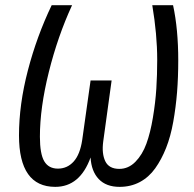

<svg xmlns="http://www.w3.org/2000/svg" viewBox="-20 -708 746 740"><path d="M192.9 12.2Q53.2 12.2 53.2 -186Q53.2 -305.2 87.4 -436.5Q121.6 -567.9 179.2 -688H257.8Q202.6 -568.4 168.2 -430.4Q133.8 -292.5 133.8 -181.2Q133.8 -114.7 150.6 -86.4Q167.5 -58.1 203.1 -58.1Q239.3 -58.1 263.9 -85.4Q288.6 -112.8 296.9 -168.9L329.1 -397.9H410.2L377.9 -163.1Q371.6 -116.2 385.7 -86.7Q399.9 -57.1 439.9 -57.1Q475.1 -57.1 502 -84.5Q528.8 -111.8 544.2 -154.1Q559.6 -196.3 569.3 -254.6Q579.1 -313 582.5 -366.2Q585.9 -419.4 585.9 -478Q585.9 -574.7 566.9 -688H647Q667 -595.7 667 -475.1Q667 -410.2 662.4 -352.3Q657.7 -294.4 647.7 -238.3Q637.7 -182.1 620.1 -137.7Q602.5 -93.3 578.1 -59.1Q553.7 -24.9 518.8 -6.3Q483.9 12.2 440.9 12.2Q389.2 12.2 360.6 -17.8Q332 -47.9 329.1 -101.1Q288.1 12.2 192.9 12.2Z"/></svg>

Font: Fira Sans Compressed Book
Style: Italic
Weight: 350
Width: 3
Italic angle: -8°
Designer: Carrois Corporate & Edenspiekermann AG
Foundry: Carrois Corporate GbR & Edenspiekermann AG
Version: Version 4.203;PS 004.203;hotconv 1.0.88;makeotf.lib2.5.64775